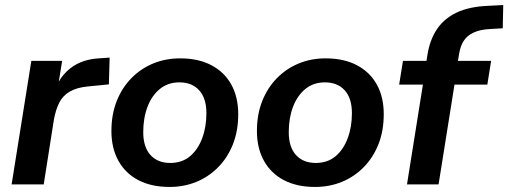

<svg xmlns="http://www.w3.org/2000/svg" viewBox="-20 -730 2012 760"><path d="M26 0 104 -489H226L207 -371H197Q215 -426 259.5 -460.5Q304 -495 371 -499L414 -502L411 -396L330 -388Q285 -384 257 -368Q229 -352 214.5 -323.5Q200 -295 193 -254L153 0Z M651 10Q579 10 527.5 -17Q476 -44 448.5 -94Q421 -144 421 -211Q421 -277 442 -330Q463 -383 500.5 -421Q538 -459 587 -479Q636 -499 693 -499Q765 -499 816.5 -472Q868 -445 895.5 -395.5Q923 -346 923 -278Q923 -212 902 -159Q881 -106 843.5 -68Q806 -30 757 -10Q708 10 651 10ZM654 -85Q700 -85 731.5 -111Q763 -137 780 -182Q797 -227 797 -282Q797 -341 768.5 -372.5Q740 -404 690 -404Q645 -404 613 -378Q581 -352 564 -307.5Q547 -263 547 -207Q547 -148 575.5 -116.5Q604 -85 654 -85Z M1227 10Q1155 10 1103.5 -17Q1052 -44 1024.5 -94Q997 -144 997 -211Q997 -277 1018 -330Q1039 -383 1076.5 -421Q1114 -459 1163 -479Q1212 -499 1269 -499Q1341 -499 1392.5 -472Q1444 -445 1471.5 -395.5Q1499 -346 1499 -278Q1499 -212 1478 -159Q1457 -106 1419.5 -68Q1382 -30 1333 -10Q1284 10 1227 10ZM1230 -85Q1276 -85 1307.5 -111Q1339 -137 1356 -182Q1373 -227 1373 -282Q1373 -341 1344.5 -372.5Q1316 -404 1266 -404Q1221 -404 1189 -378Q1157 -352 1140 -307.5Q1123 -263 1123 -207Q1123 -148 1151.5 -116.5Q1180 -85 1230 -85Z M1591 0 1654 -395H1560L1575 -489H1682L1666 -476L1672 -513Q1681 -571 1709 -613.5Q1737 -656 1787 -680Q1837 -704 1913 -707L1972 -710L1970 -618L1918 -615Q1881 -613 1855.5 -601.5Q1830 -590 1816 -569Q1802 -548 1797 -515L1791 -479L1782 -489H1924L1909 -395H1779L1716 0Z"/></svg>

Font: Nunito Sans 12pt
Style: Bold Italic
Weight: 700
Italic angle: -9°
Designer: Vernon Adams
Foundry: Vernon Adams
Version: Version 3.101;gftools[0.9.27]